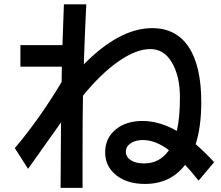

<svg xmlns="http://www.w3.org/2000/svg" viewBox="-20 -826 1040 905"><path d="M49.8 -127.9Q163.1 -260.7 270.5 -439.5Q270.5 -487.3 271.5 -511.7H76.2V-613.3H274.4Q274.4 -617.2 281.2 -805.7H386.7Q379.9 -671.9 375 -522.5Q543 -693.4 697.3 -693.4Q810.5 -693.4 869.6 -604Q928.7 -514.6 928.7 -344.7Q928.7 -228.5 902.3 -146.5Q948.2 -106.4 989.3 -61.5L916 25.4Q879.9 -20.5 852.5 -48.8Q783.2 41 663.1 41Q579.1 41 527.3 -0.5Q475.6 -42 475.6 -107.9Q475.6 -173.8 524.4 -214.8Q573.2 -255.9 651.9 -255.9Q730.5 -255.9 813.5 -209Q828.1 -269.5 828.1 -367.7Q828.1 -465.8 791 -530.3Q753.9 -594.7 688 -594.7Q622.1 -594.7 539.1 -537.1Q456.1 -479.5 371.1 -375Q369.1 -285.2 369.1 -96.7V59.6H265.6Q265.6 -47.9 267.6 -249L112.3 -30.3ZM659.2 -55.7Q733.4 -55.7 776.4 -118.2Q712.9 -166 653.3 -166Q618.2 -166 595.7 -150.4Q573.2 -134.8 573.2 -110.4Q573.2 -85.9 596.7 -70.8Q620.1 -55.7 659.2 -55.7Z"/></svg>

Font: GenEi M Gothic v2 Medium
Style: Regular
Weight: 500
Version: Version 2.0